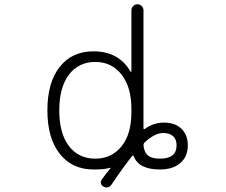

<svg xmlns="http://www.w3.org/2000/svg" viewBox="-20 -792 1040 884"><path d="M418.9 -61.5Q493.2 -61.5 539.1 -117.7Q585 -173.8 585 -275.4V-291Q585 -390.6 539.6 -448.7Q494.1 -506.8 418.9 -506.8Q341.8 -506.8 297.4 -448.2Q252.9 -389.6 252.9 -283.7Q252.9 -177.7 297.4 -119.6Q341.8 -61.5 418.9 -61.5ZM645.5 -135.7Q640.6 -130.9 640.6 -124Q643.6 -91.8 659.2 -78.1Q676.8 -61.5 716.8 -61.5Q793 -61.5 793 -123Q793 -150.4 776.9 -165Q760.7 -179.7 731.4 -179.7Q692.4 -179.7 645.5 -135.7ZM488.3 -16.6Q489.3 -17.6 488.3 -19Q487.3 -20.5 486.3 -19.5Q461.9 -11.7 418.9 -11.7Q414.1 -11.7 410.2 -11.7Q312.5 -11.7 255.4 -83.5Q198.2 -155.3 198.2 -283.7Q198.2 -412.1 254.9 -483.9Q311.5 -555.7 410.2 -555.7Q527.3 -555.7 581.1 -461.9Q582 -460.9 583.5 -461.4Q585 -461.9 585 -462.9V-744.1Q585 -755.9 593.3 -764.2Q601.6 -772.5 612.8 -772.5Q624 -772.5 632.3 -764.2Q640.6 -755.9 640.6 -744.1V-201.2Q640.6 -198.2 642.6 -197.3Q644.5 -196.3 646.5 -198.2Q686.5 -227.5 735.4 -227.5Q786.1 -227.5 815.4 -199.2Q844.7 -170.9 844.7 -123Q844.7 -71.3 810.5 -41.5Q776.4 -11.7 715.8 -11.7Q618.2 -11.7 595.7 -73.2Q594.7 -75.2 592.8 -75.7Q590.8 -76.2 588.9 -74.2Q553.7 -31.2 492.2 59.6Q486.3 68.4 476.6 70.3Q472.7 71.3 469.7 71.3Q462.9 71.3 457 67.4Q447.3 62.5 444.8 52.7Q442.4 43 448.2 35.2Q467.8 6.8 488.3 -16.6Z"/></svg>

Font: Rounded-X Mgen+ 2m light
Style: Regular
Weight: 200
Designer: [Source Han Sans]
Ryoko NISHIZUKA  (kana & ideographs); Paul D. Hunt (Latin, Greek & Cyrillic); Wenlong ZHANG  (bopomofo
Version: Version 1.059.20150602